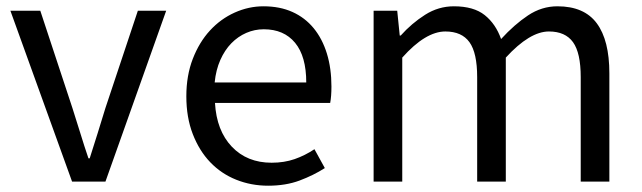

<svg xmlns="http://www.w3.org/2000/svg" viewBox="-20 -577 2041 610"><path d="M13 -543H108L210 -234Q223 -194 235.5 -153Q248 -112 261 -74H265Q277 -112 290 -153Q303 -194 315 -234L418 -543H508L315 0H209Z M832 13Q778 13 730.5 -6Q683 -25 648 -61.5Q613 -98 592.5 -151Q572 -204 572 -271Q572 -337 592.5 -390Q613 -443 647 -480Q681 -517 725.5 -537Q770 -557 817 -557Q869 -557 909 -539Q949 -521 976.5 -487.5Q1004 -454 1018.5 -407Q1033 -360 1033 -302Q1033 -287 1032 -273.5Q1031 -260 1029 -250H663Q668 -162 716.5 -111Q765 -60 843 -60Q883 -60 916 -71.5Q949 -83 979 -103L1012 -43Q976 -20 932 -3.5Q888 13 832 13ZM953 -315Q953 -398 917.5 -441Q882 -484 818 -484Q789 -484 762.5 -472.5Q736 -461 715 -439.5Q694 -418 680 -386.5Q666 -355 662 -315Z M1167 -543H1242L1250 -464H1253Q1288 -503 1330.5 -530Q1373 -557 1422 -557Q1485 -557 1520 -529Q1555 -501 1572 -453Q1614 -499 1657.5 -528Q1701 -557 1751 -557Q1836 -557 1876 -503Q1916 -449 1916 -344V0H1825V-332Q1825 -409 1800.5 -443Q1776 -477 1724 -477Q1663 -477 1587 -394V0H1496V-332Q1496 -409 1471.5 -443Q1447 -477 1395 -477Q1332 -477 1258 -394V0H1167Z"/></svg>

Font: SpoqaHanSans-Regular
Style: Regular
Weight: 400
Designer: [Spoqa Han Sans] Dong-huui Kim \uAE40 \uB3D9 \uD718  Younghwa Kang \uAC15 \uC601 \uD654  [Noto Sans] Ryoko NISHIZUKA \u8
Foundry: Spoqa (http://www.spoqa-han-sans.com)
Version: Version 2.000